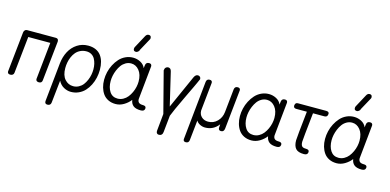

<svg xmlns="http://www.w3.org/2000/svg" viewBox="-94 -1464 4634 2281"><g transform="rotate(15 2223.5 -323.5)"><path d="M2 -30.8 54.2 -523.9Q55.7 -539.6 66.2 -551.3Q76.7 -563 91.8 -563H446.8Q480 -563 480 -528.8V-522.9L428.2 -36.1Q425.3 0 388.2 0Q370.6 0 360.8 -8.1Q351.1 -16.1 351.1 -30.8L398.9 -487.8H127.9L80.1 -36.1Q78.6 -19 67.1 -9.5Q55.7 0 36.1 0Q2 0 2 -30.8Z M841.8 -502Q801.3 -502 767.8 -486.1Q734.4 -470.2 712.4 -444.3Q690.4 -418.5 675.5 -384.3Q660.6 -350.1 654.3 -315.2Q647.9 -280.3 647.9 -245.1Q647.9 -155.8 689.9 -108.4Q731.9 -61 793 -61Q830.1 -61 861.3 -77.9Q892.6 -94.7 913.1 -121.3Q933.6 -147.9 948 -181.9Q962.4 -215.8 968.8 -249.5Q975.1 -283.2 975.1 -314.9Q975.1 -351.1 967.8 -383.1Q960.4 -415 945.6 -442.4Q930.7 -469.7 903.8 -485.8Q877 -502 841.8 -502ZM522.9 192.9 571.8 -282.2Q580.6 -364.7 615.2 -429.9Q649.9 -495.1 709.7 -534.2Q769.5 -573.2 844.7 -573.2Q897 -573.2 937 -555.4Q977.1 -537.6 1001.7 -504.9Q1026.4 -472.2 1038.6 -428.2Q1050.8 -384.3 1050.8 -330.1Q1050.8 -280.8 1040 -232.4Q1029.3 -184.1 1007.1 -139.9Q984.9 -95.7 953.9 -62.3Q922.9 -28.8 878.9 -8.8Q835 11.2 784.2 11.2Q738.8 11.2 696 -12.2Q653.3 -35.6 627.9 -84L598.1 192.9Q593.8 230 555.2 230Q522.9 230 522.9 199.2Z M1548.3 -484.9 1552.7 -521Q1557.1 -560.1 1595.7 -560.1Q1628.4 -560.1 1628.4 -528.8Q1586.4 -124 1586.4 -115.2Q1586.4 -86.4 1602.1 -72.8Q1617.7 -59.1 1650.4 -59.1Q1691.4 -59.1 1691.4 -32.2V-25.9Q1688.5 8.8 1643.6 8.8Q1582.5 8.8 1552 -14.9Q1521.5 -38.6 1514.6 -85.9Q1481.9 -43.5 1434.1 -15.1Q1386.2 13.2 1334.5 13.2Q1282.7 13.2 1242.7 -6.6Q1202.6 -26.4 1178.5 -60.5Q1154.3 -94.7 1141.8 -137.9Q1129.4 -181.2 1129.4 -231Q1129.4 -278.3 1140.6 -326.4Q1151.9 -374.5 1174.8 -418.7Q1197.8 -462.9 1229 -497.6Q1260.3 -532.2 1303.7 -552.7Q1347.2 -573.2 1396.5 -573.2Q1445.3 -573.2 1488.3 -550.3Q1531.2 -527.3 1548.3 -484.9ZM1340.3 -55.2Q1377 -55.2 1408.7 -72.5Q1440.4 -89.8 1462.4 -117.4Q1484.4 -145 1500.2 -179.4Q1516.1 -213.9 1523.7 -248.8Q1531.2 -283.7 1531.2 -314.9Q1531.2 -400.9 1490.7 -450.9Q1450.2 -501 1391.6 -501Q1355.5 -501 1324.5 -482.9Q1293.5 -464.8 1272.7 -436.3Q1252 -407.7 1237.1 -372.1Q1222.2 -336.4 1215.3 -302Q1208.5 -267.6 1208.5 -236.8Q1208.5 -158.7 1242.2 -106.9Q1275.9 -55.2 1340.3 -55.2ZM1532.7 -836.9 1448.7 -683.1Q1448.7 -671.9 1434.8 -659.9Q1420.9 -647.9 1409.7 -647.9Q1376.5 -647.9 1376.5 -676.8Q1376.5 -689.5 1381.3 -699.2L1465.3 -855Q1479.5 -882.8 1504.4 -882.8Q1521 -882.8 1528.3 -874.3Q1535.6 -865.7 1535.6 -847.2Q1535.6 -845.7 1532.7 -836.9Z M1893.6 194.8 1914.6 -19Q1893.6 -101.6 1849.6 -270Q1805.7 -438.5 1784.7 -521Q1786.1 -544.9 1798.8 -557.4Q1811.5 -569.8 1827.6 -569.8Q1861.3 -569.8 1869.6 -529.8L1965.3 -125L2147.5 -532.2Q2165 -569.8 2193.4 -569.8Q2208 -569.8 2218.8 -560.3Q2229.5 -550.8 2229.5 -536.1V-530.8Q2220.2 -509.3 2205.8 -477.5Q2191.4 -445.8 2179 -419.9Q2166.5 -394 2145.5 -349.9Q2124.5 -305.7 2113.3 -282.2Q2015.6 -77.1 1994.6 -19L1973.6 186Q1971.7 208.5 1959.5 220.7Q1947.3 232.9 1927.7 232.9Q1893.6 232.9 1893.6 194.8Z M2227.1 207 2301.3 -518.1Q2305.7 -555.2 2342.3 -555.2Q2374 -555.2 2374 -525.9Q2354.5 -335.4 2341.3 -210.4Q2337.9 -177.7 2337.9 -175.8Q2337.9 -128.4 2369.4 -98.6Q2400.9 -68.8 2450.2 -68.8Q2516.6 -68.8 2562.7 -115.5Q2608.9 -162.1 2616.2 -231L2646 -518.1Q2650.4 -555.2 2687 -555.2Q2719.2 -555.2 2719.2 -525.9L2668.9 -43Q2664.6 0 2628.9 0Q2596.2 0 2596.2 -32.2Q2596.7 -43.5 2597.9 -57.6Q2599.1 -71.8 2599.1 -76.2Q2536.1 7.8 2433.1 7.8Q2400.9 7.8 2370.4 -7.6Q2339.8 -22.9 2325.2 -48.8L2298.8 199.2Q2294.4 235.8 2258.3 235.8Q2227.1 235.8 2227.1 207Z M3218.8 -484.9 3223.1 -521Q3227.5 -560.1 3266.1 -560.1Q3298.8 -560.1 3298.8 -528.8Q3256.8 -124 3256.8 -115.2Q3256.8 -86.4 3272.5 -72.8Q3288.1 -59.1 3320.8 -59.1Q3361.8 -59.1 3361.8 -32.2V-25.9Q3358.9 8.8 3314 8.8Q3252.9 8.8 3222.4 -14.9Q3191.9 -38.6 3185.1 -85.9Q3152.3 -43.5 3104.5 -15.1Q3056.6 13.2 3004.9 13.2Q2953.1 13.2 2913.1 -6.6Q2873 -26.4 2848.9 -60.5Q2824.7 -94.7 2812.3 -137.9Q2799.8 -181.2 2799.8 -231Q2799.8 -278.3 2811 -326.4Q2822.3 -374.5 2845.2 -418.7Q2868.2 -462.9 2899.4 -497.6Q2930.7 -532.2 2974.1 -552.7Q3017.6 -573.2 3066.9 -573.2Q3115.7 -573.2 3158.7 -550.3Q3201.7 -527.3 3218.8 -484.9ZM3010.7 -55.2Q3047.4 -55.2 3079.1 -72.5Q3110.8 -89.8 3132.8 -117.4Q3154.8 -145 3170.7 -179.4Q3186.5 -213.9 3194.1 -248.8Q3201.7 -283.7 3201.7 -314.9Q3201.7 -400.9 3161.1 -450.9Q3120.6 -501 3062 -501Q3025.9 -501 2994.9 -482.9Q2963.9 -464.8 2943.1 -436.3Q2922.4 -407.7 2907.5 -372.1Q2892.6 -336.4 2885.7 -302Q2878.9 -267.6 2878.9 -236.8Q2878.9 -158.7 2912.6 -106.9Q2946.3 -55.2 3010.7 -55.2Z M3425.8 -556.2H3773.9Q3810.1 -556.2 3810.1 -528.8Q3808.6 -506.8 3798.8 -497.3Q3789.1 -487.8 3769 -487.8H3629.9Q3593.8 -153.8 3593.8 -128.9Q3593.8 -91.8 3607.2 -75.4Q3620.6 -59.1 3656.7 -59.1Q3697.8 -59.1 3697.8 -32.2V-25.9Q3694.8 8.8 3649.9 8.8Q3577.6 8.8 3548.3 -24.9Q3519 -58.6 3519 -126Q3519 -158.2 3554.7 -486.8H3423.8Q3390.1 -486.8 3390.1 -518.1Q3392.1 -538.1 3400.6 -547.1Q3409.2 -556.2 3425.8 -556.2Z M4265.6 -484.9 4270 -521Q4274.4 -560.1 4313 -560.1Q4345.7 -560.1 4345.7 -528.8Q4303.7 -124 4303.7 -115.2Q4303.7 -86.4 4319.3 -72.8Q4335 -59.1 4367.7 -59.1Q4408.7 -59.1 4408.7 -32.2V-25.9Q4405.8 8.8 4360.8 8.8Q4299.8 8.8 4269.3 -14.9Q4238.8 -38.6 4231.9 -85.9Q4199.2 -43.5 4151.4 -15.1Q4103.5 13.2 4051.8 13.2Q4000 13.2 3960 -6.6Q3919.9 -26.4 3895.8 -60.5Q3871.6 -94.7 3859.1 -137.9Q3846.7 -181.2 3846.7 -231Q3846.7 -278.3 3857.9 -326.4Q3869.1 -374.5 3892.1 -418.7Q3915 -462.9 3946.3 -497.6Q3977.5 -532.2 4021 -552.7Q4064.5 -573.2 4113.8 -573.2Q4162.6 -573.2 4205.6 -550.3Q4248.5 -527.3 4265.6 -484.9ZM4057.6 -55.2Q4094.2 -55.2 4126 -72.5Q4157.7 -89.8 4179.7 -117.4Q4201.7 -145 4217.5 -179.4Q4233.4 -213.9 4241 -248.8Q4248.5 -283.7 4248.5 -314.9Q4248.5 -400.9 4208 -450.9Q4167.5 -501 4108.9 -501Q4072.8 -501 4041.7 -482.9Q4010.7 -464.8 3990 -436.3Q3969.2 -407.7 3954.3 -372.1Q3939.5 -336.4 3932.6 -302Q3925.8 -267.6 3925.8 -236.8Q3925.8 -158.7 3959.5 -106.9Q3993.2 -55.2 4057.6 -55.2ZM4250 -836.9 4166 -683.1Q4166 -671.9 4152.1 -659.9Q4138.2 -647.9 4127 -647.9Q4093.8 -647.9 4093.8 -676.8Q4093.8 -689.5 4098.6 -699.2L4182.6 -855Q4196.8 -882.8 4221.7 -882.8Q4238.3 -882.8 4245.6 -874.3Q4252.9 -865.7 4252.9 -847.2Q4252.9 -845.7 4250 -836.9Z"/></g></svg>

Font: BPreplay
Style: Italic
Weight: 400
Italic angle: -6°
Designer: Magenta/George Triantafyllakos
Foundry: Magenta/George Triantafyllakos
Version: Version 1.00